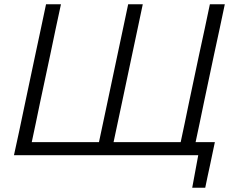

<svg xmlns="http://www.w3.org/2000/svg" viewBox="-20 -733 1104 907"><path d="M888 154 916.5 0H46Q59 -59.5 71 -115Q82.5 -170.5 96.5 -236.5L146.5 -473Q161 -540.5 173 -597Q184.5 -653.5 197.5 -713H268Q255 -653 243 -596.8Q231 -540.5 217 -472.5L169 -247.5Q158.5 -195.5 149 -151Q139.5 -106.5 130 -61.5H447.5Q457 -106 466.5 -150.8Q476 -195.5 487 -247.5L535 -474.5Q549 -541 561 -597Q572.5 -653 585.5 -713H654.5Q642 -653 630 -597Q618 -541 604 -474.5L556 -247.5Q545 -196 535.5 -151Q526 -106 516.5 -61.5H833.5Q843 -106 852.5 -150.8Q862 -195.5 872.5 -247.5L920.5 -474.5Q935 -541 947 -597Q958.5 -653 971.5 -713H1042Q1029 -653 1017.5 -597Q1005.5 -541 991 -474.5L943 -247.5Q932.5 -196 923 -151Q913 -106 904 -61.5H995Q989.5 -35 983.5 -7Q977.5 21 972 48Q966 74.5 960.5 101L949.5 154Z"/></svg>

Font: Heraclito Light
Style: Italic
Weight: 300
Italic angle: -12°
Designer: Kostas Bartsokas (font) & Cristiano Sobral (main changes)
Foundry: Kostas Bartsokas (font) & Cristiano Sobral (main changes)
Version: Version 1.00;July 8, 2020;FontCreator 13.0.0.2655 64-bit